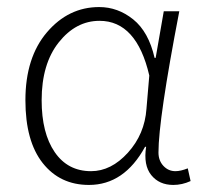

<svg xmlns="http://www.w3.org/2000/svg" viewBox="-20 -512 580 544"><path d="M232 12Q150 12 101 -50Q52 -112 52 -228Q52 -349 113 -420.5Q174 -492 261 -492Q314 -492 357.5 -457Q401 -422 418 -348H421L444 -480H488Q429 -174 429 -80Q429 -57 443 -42Q457 -27 477 -27Q492 -27 512 -35L520 1Q496 12 471 12Q431 12 408.5 -16Q386 -44 394 -96H391Q332 12 232 12ZM238 -27Q295 -27 342.5 -79.5Q390 -132 395 -204L403 -298Q367 -453 262 -453Q195 -453 146.5 -392Q98 -331 98 -228Q98 -135 135 -81Q172 -27 238 -27Z"/></svg>

Font: Toshiba Sans Light
Style: Regular
Weight: 300
Designer: Paul D. Hunt
Foundry: Toshiba Corporation
Version: Version 2.020;PS 2.0;hotconv 1.0.86;makeotf.lib2.5.63406